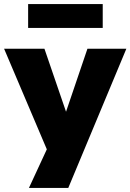

<svg xmlns="http://www.w3.org/2000/svg" viewBox="-37 -742 640 942"><path d="M105 180 212 -51V36L-17 -503H181L290 -185H284L392 -503H583L298 180ZM101 -605V-722H467V-605Z"/></svg>

Font: Nunito Sans 8pt Black
Style: Regular
Weight: 900
Version: Version 3.101;gftools[0.9.27]